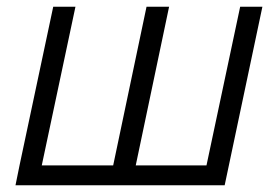

<svg xmlns="http://www.w3.org/2000/svg" viewBox="-20 -550 824 570"><path d="M26 0H647L759 -530H693L593 -59H383L482 -530H415L316 -59H104L204 -530H138L38 -59Z"/></svg>

Font: Geist Light
Style: Italic
Weight: 300
Italic angle: -12°
Designer: Basement.studio, Andrés Briganti, Mateo Zaragoza
Foundry: Basement.studio, Vercel, Andrés Briganti, Guido Ferreyra, Mateo Zaragoza
Version: Version 1.500